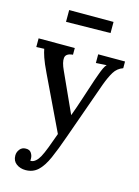

<svg xmlns="http://www.w3.org/2000/svg" viewBox="-142 -785 820 1133"><g transform="rotate(15 268.0 -218.5)"><path d="M130 271Q97 271 73.5 253.5Q50 236 50 203Q50 182 63.5 165Q77 148 99 148Q123 147 133.5 163Q144 179 144 196Q144 199 144 202Q144 205 143 209Q146 211 152 210Q163 209 176 198Q189 187 200 167Q212 145 227 106Q242 67 260 16L103 -312Q76 -368 65.5 -399.5Q55 -431 52 -449L4 -447V-500H225V-459H223Q182 -455 178.5 -428Q175 -401 197 -354L307 -112Q326 -163 345.5 -223Q365 -283 386 -346Q393 -365 400.5 -386.5Q408 -408 416.5 -426Q425 -444 433 -451L368 -447V-500H532V-459Q497 -447 477.5 -415Q458 -383 440 -334L315 18Q286 101 261 157.5Q236 214 205.5 242.5Q175 271 130 271ZM135 -636V-708H406V-640Z"/></g></svg>

Font: Lora Medium
Style: Regular
Weight: 500
Designer: Olga Karpushina, Alexei Vanyashin (Cyrillic)
Foundry: Cyreal
Version: Version 3.004